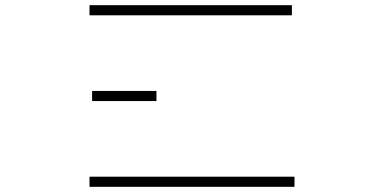

<svg xmlns="http://www.w3.org/2000/svg" viewBox="-20 -720 1470 740"><path d="M335 -369.5V-330.5H583V-369.5ZM325 0H1115V-39H325ZM325 -661H1105V-700H325Z"/></svg>

Font: Melete UltraLight
Style: Regular
Weight: 200
Width: 6
Designer: Sora Sagano
Foundry: DOT COLON
Version: Version 0.200;FEAKit 1.0